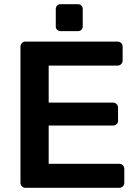

<svg xmlns="http://www.w3.org/2000/svg" viewBox="-20 -899 662 919"><path d="M102 0Q92 0 85 -7Q78 -14 78 -24V-675Q78 -686 85 -693Q92 -700 102 -700H542Q553 -700 560 -693Q567 -686 567 -675V-609Q567 -599 560 -592Q553 -585 542 -585H213V-408H520Q531 -408 538 -401Q545 -394 545 -384V-322Q545 -311 538 -304.5Q531 -298 520 -298H213V-115H550Q561 -115 568 -108Q575 -101 575 -90V-24Q575 -14 568 -7Q561 0 550 0ZM269 -750Q260 -750 253.5 -756.5Q247 -763 247 -772V-856Q247 -866 253.5 -872.5Q260 -879 269 -879H353Q363 -879 369.5 -872.5Q376 -866 376 -856V-772Q376 -763 369.5 -756.5Q363 -750 353 -750Z"/></svg>

Font: Rubik Medium
Style: Regular
Weight: 500
Designer: Hubert and Fischer
Foundry: Hubert and Fischer
Version: Version 2.300; ttfautohint (v1.8.4.7-5d5b);gftools[0.9.30]